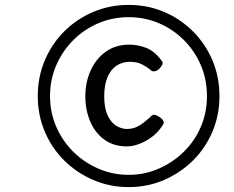

<svg xmlns="http://www.w3.org/2000/svg" viewBox="-20 -829 955 783"><path d="M505 -66Q428 -66 360.5 -95Q293 -124 242 -174.5Q191 -225 162.5 -292.5Q134 -360 134 -437Q134 -515 162.5 -582.5Q191 -650 242 -701Q293 -752 360.5 -780.5Q428 -809 505 -809Q582 -809 649 -780.5Q716 -752 767 -701Q818 -650 846.5 -582.5Q875 -515 875 -437Q875 -360 846.5 -292.5Q818 -225 767 -174.5Q716 -124 649 -95Q582 -66 505 -66ZM505 -116Q570 -116 628 -141.5Q686 -167 730.5 -211Q775 -255 799.5 -313Q824 -371 824 -437Q824 -504 799.5 -562Q775 -620 731 -664.5Q687 -709 629 -734Q571 -759 505 -759Q439 -759 380.5 -734Q322 -709 278 -664.5Q234 -620 209 -562Q184 -504 184 -437Q184 -371 209 -313Q234 -255 278 -211Q322 -167 380.5 -141.5Q439 -116 505 -116ZM498 -232Q443 -232 405 -260Q367 -288 347.5 -334.5Q328 -381 328 -436Q328 -492 349 -540Q370 -588 410.5 -617.5Q451 -647 508 -647Q540 -647 574.5 -634.5Q609 -622 638 -583Q646 -574 642 -566Q638 -558 631 -550Q621 -540 612 -538.5Q603 -537 597 -541Q581 -555 560 -566Q539 -577 510 -577Q479 -577 455 -561Q431 -545 418 -513.5Q405 -482 405 -436Q405 -390 418 -360.5Q431 -331 452.5 -317Q474 -303 499 -303Q528 -303 553 -320Q578 -337 597 -356Q604 -363 613 -360.5Q622 -358 633 -350Q642 -344 646 -336Q650 -328 645 -321Q626 -290 599.5 -270.5Q573 -251 546.5 -241.5Q520 -232 498 -232Z"/></svg>

Font: Playwrite DE SAS
Style: Regular
Weight: 400
Designer: Veronika Burian, José Scaglione
Foundry: TypeTogether
Version: Version 1.002